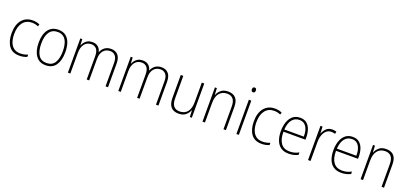

<svg xmlns="http://www.w3.org/2000/svg" viewBox="29 -1751 5923 2788"><g transform="rotate(20 2990.5 -357.5)"><path d="M269 10Q160 10 107 -63.5Q54 -137 54 -260Q54 -391 115 -465Q176 -539 282 -539Q342 -539 390 -516L380 -483Q356 -494 331 -499Q306 -504 282 -504Q193 -504 143 -439.5Q93 -375 93 -261Q93 -192 111.5 -139Q130 -86 169.5 -55.5Q209 -25 271 -25Q302 -25 331.5 -31.5Q361 -38 387 -49V-14Q364 -3 334 3.5Q304 10 269 10Z M882 -265Q882 -139 831 -64.5Q780 10 676 10Q575 10 522.5 -64.5Q470 -139 470 -266Q470 -395 524 -467Q578 -539 679 -539Q749 -539 794 -504.5Q839 -470 860.5 -408.5Q882 -347 882 -265ZM510 -266Q510 -154 550.5 -89.5Q591 -25 676 -25Q763 -25 803 -89Q843 -153 843 -265Q843 -336 826.5 -390Q810 -444 774 -474.5Q738 -505 679 -505Q594 -505 552 -442Q510 -379 510 -266Z M1495 -539Q1560 -539 1599 -496.5Q1638 -454 1638 -363V0H1600V-360Q1600 -437 1569 -471Q1538 -505 1491 -505Q1425 -505 1386 -460Q1347 -415 1347 -324V0H1309V-356Q1309 -437 1278.5 -471Q1248 -505 1200 -505Q1133 -505 1094.5 -456Q1056 -407 1056 -319V0H1018V-529H1048L1053 -437H1056Q1066 -462 1084.5 -485.5Q1103 -509 1132 -524Q1161 -539 1204 -539Q1258 -539 1291.5 -511Q1325 -483 1336 -435H1339Q1358 -482 1396 -510.5Q1434 -539 1495 -539Z M2274 -539Q2339 -539 2378 -496.5Q2417 -454 2417 -363V0H2379V-360Q2379 -437 2348 -471Q2317 -505 2270 -505Q2204 -505 2165 -460Q2126 -415 2126 -324V0H2088V-356Q2088 -437 2057.5 -471Q2027 -505 1979 -505Q1912 -505 1873.5 -456Q1835 -407 1835 -319V0H1797V-529H1827L1832 -437H1835Q1845 -462 1863.5 -485.5Q1882 -509 1911 -524Q1940 -539 1983 -539Q2037 -539 2070.5 -511Q2104 -483 2115 -435H2118Q2137 -482 2175 -510.5Q2213 -539 2274 -539Z M2933 -529V0H2902L2898 -103H2895Q2879 -59 2839.5 -24.5Q2800 10 2729 10Q2570 10 2570 -176V-529H2609V-182Q2609 -101 2640.5 -63Q2672 -25 2733 -25Q2809 -25 2852 -76Q2895 -127 2895 -232V-529Z M3301 -539Q3378 -539 3419 -495Q3460 -451 3460 -356V0H3422V-351Q3422 -431 3389.5 -468Q3357 -505 3298 -505Q3224 -505 3180 -454Q3136 -403 3136 -300V0H3098V-529H3128L3133 -426H3136Q3152 -470 3192 -504.5Q3232 -539 3301 -539Z M3641 -725Q3659 -725 3665.5 -714.5Q3672 -704 3672 -688Q3672 -672 3665 -661.5Q3658 -651 3641 -651Q3625 -651 3618 -661.5Q3611 -672 3611 -688Q3611 -704 3618 -714.5Q3625 -725 3641 -725ZM3660 -529V0H3622V-529Z M4012 10Q3903 10 3850 -63.5Q3797 -137 3797 -260Q3797 -391 3858 -465Q3919 -539 4025 -539Q4085 -539 4133 -516L4123 -483Q4099 -494 4074 -499Q4049 -504 4025 -504Q3936 -504 3886 -439.5Q3836 -375 3836 -261Q3836 -192 3854.5 -139Q3873 -86 3912.5 -55.5Q3952 -25 4014 -25Q4045 -25 4074.5 -31.5Q4104 -38 4130 -49V-14Q4107 -3 4077 3.5Q4047 10 4012 10Z M4415 -539Q4478 -539 4517 -506.5Q4556 -474 4574.5 -419Q4593 -364 4593 -297V-265H4253Q4252 -149 4297.5 -87Q4343 -25 4431 -25Q4471 -25 4503 -33Q4535 -41 4574 -61V-23Q4541 -7 4506.5 1.5Q4472 10 4430 10Q4356 10 4308 -24Q4260 -58 4237 -119Q4214 -180 4214 -262Q4214 -341 4236.5 -404Q4259 -467 4303.5 -503Q4348 -539 4415 -539ZM4415 -505Q4346 -505 4303.5 -453Q4261 -401 4254 -299H4555Q4556 -358 4541 -405Q4526 -452 4495 -478.5Q4464 -505 4415 -505Z M4910 -538Q4946 -538 4975 -528L4968 -492Q4954 -496 4939.5 -498.5Q4925 -501 4909 -501Q4862 -501 4831 -472.5Q4800 -444 4783.5 -395.5Q4767 -347 4768 -288V0H4729V-529H4761L4766 -424H4768Q4783 -468 4818 -503Q4853 -538 4910 -538Z M5227 -539Q5290 -539 5329 -506.5Q5368 -474 5386.5 -419Q5405 -364 5405 -297V-265H5065Q5064 -149 5109.5 -87Q5155 -25 5243 -25Q5283 -25 5315 -33Q5347 -41 5386 -61V-23Q5353 -7 5318.5 1.5Q5284 10 5242 10Q5168 10 5120 -24Q5072 -58 5049 -119Q5026 -180 5026 -262Q5026 -341 5048.5 -404Q5071 -467 5115.5 -503Q5160 -539 5227 -539ZM5227 -505Q5158 -505 5115.5 -453Q5073 -401 5066 -299H5367Q5368 -358 5353 -405Q5338 -452 5307 -478.5Q5276 -505 5227 -505Z M5744 -539Q5821 -539 5862 -495Q5903 -451 5903 -356V0H5865V-351Q5865 -431 5832.5 -468Q5800 -505 5741 -505Q5667 -505 5623 -454Q5579 -403 5579 -300V0H5541V-529H5571L5576 -426H5579Q5595 -470 5635 -504.5Q5675 -539 5744 -539Z"/></g></svg>

Font: Noto Sans Armenian SemiCondensed ExtraLight
Style: Regular
Weight: 200
Width: 4
Designer: Monotype Design Team
Foundry: Monotype Imaging Inc.
Version: Version 2.008; ttfautohint (v1.8.4.7-5d5b)